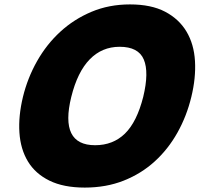

<svg xmlns="http://www.w3.org/2000/svg" viewBox="-20 -840 912 870"><path d="M847 -401Q826 -314 784 -239Q742 -164 681 -108.5Q620 -53 540.5 -21.5Q461 10 364 10Q268 10 204 -21.5Q140 -53 106.5 -108.5Q73 -164 68 -239Q63 -314 84 -401Q105 -487 148 -563Q191 -639 253 -696Q315 -753 394.5 -786.5Q474 -820 569 -820Q665 -820 728 -787Q791 -754 825 -697Q859 -640 863.5 -563.5Q868 -487 847 -401ZM629 -401Q656 -513 631.5 -570.5Q607 -628 522 -628Q442 -628 386.5 -571Q331 -514 303 -401Q249 -182 411 -182Q492 -182 546 -234.5Q600 -287 629 -401Z"/></svg>

Font: TypoPRO Sinkin Sans
Style: 900 X Black Italic
Weight: 950
Italic angle: -112°
Designer: Keith Bates
Foundry: K-Type
Version: Sinkin Sans (version 1.0)  by Keith Bates   •   © 2014   www